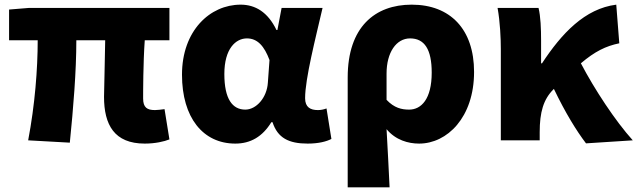

<svg xmlns="http://www.w3.org/2000/svg" viewBox="-20 -603 2739 825"><path d="M602 14C647 14 686 5 708 -4L687 -134C671 -132 656 -130 646 -130C612 -130 595 -141 595 -180C595 -204 595 -333 602 -430H708V-569H105L19 -562V-430H142C142 -307 130 -152 101 0L280 10C295 -138 308 -296 308 -430H432C431 -338 427 -219 427 -187C427 -67 471 14 602 14Z M991 14C1057 14 1108 -16 1146 -78H1151C1173 -10 1221 14 1302 14C1349 14 1383 5 1404 -6L1383 -137C1370 -132 1357 -130 1346 -130C1314 -130 1291 -142 1291 -181C1291 -265 1336 -439 1366 -569H1190L1172 -474H1168C1131 -551 1077 -583 1014 -583C882 -583 762 -471 762 -282C762 -98 852 14 991 14ZM1034 -132C979 -132 944 -177 944 -285C944 -394 993 -438 1041 -438C1087 -438 1116 -404 1138 -345L1131 -248C1127 -183 1081 -132 1034 -132Z M1474 202H1654C1650 120 1646 38 1641 -48C1680 -1 1734 14 1781 14C1901 14 2017 -98 2017 -294C2017 -477 1915 -583 1749 -583C1591 -583 1474 -487 1474 -270ZM1738 -132C1706 -132 1674 -139 1641 -174V-287C1641 -378 1683 -438 1742 -438C1804 -438 1835 -391 1835 -291C1835 -177 1790 -132 1738 -132Z M2699 0C2624 -83 2534 -220 2476 -331C2536 -382 2583 -405 2641 -417L2628 -583C2493 -566 2393 -459 2309 -331H2305V-427C2305 -481 2303 -532 2294 -569H2118C2129 -508 2132 -437 2132 -392V0H2299V-35C2299 -121 2315 -176 2358 -219L2360 -221C2410 -117 2457 -41 2498 13Z"/></svg>

Font: Noto Sans CJK KR Black
Style: Regular
Weight: 900
Designer: Ryoko NISHIZUKA (kana & ideographs); Paul D. Hunt (Latin, Greek & Cyrillic); Wenlong ZHANG (bopomofo); Sandoll Communica
Foundry: Adobe Systems Incorporated
Version: Version 1.004;PS 1.004;hotconv 1.0.82;makeotf.lib2.5.63406